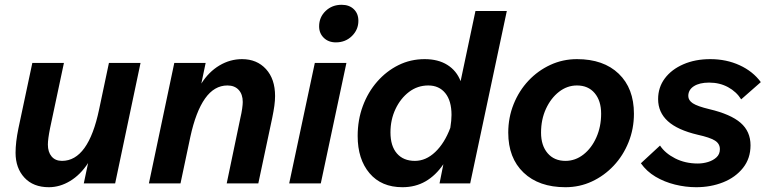

<svg xmlns="http://www.w3.org/2000/svg" viewBox="-20 -766 3203 802"><path d="M461 0H330L348 -85Q316 -36 273 -10Q230 16 184 16Q119 16 82 -24Q45 -64 45 -128Q45 -172 57 -230L115 -503H247L189 -230Q180 -185 180 -162Q180 -131 195.5 -112.5Q211 -94 239 -94Q349 -94 394 -309L435 -503H567Z M602 0 708 -503H839L821 -417Q852 -466 896.5 -492.5Q941 -519 991 -519Q1053 -519 1091 -477.5Q1129 -436 1129 -365Q1129 -346 1126 -324Q1123 -302 1117 -273L1059 0H927L984 -273Q989 -294 991.5 -312Q994 -330 994 -340Q994 -372 977 -390.5Q960 -409 930 -409Q875 -409 836.5 -354.5Q798 -300 775 -194L734 0Z M1313 -656Q1313 -694 1340 -720Q1367 -746 1407 -746Q1439 -746 1458 -727.5Q1477 -709 1477 -679Q1477 -642 1450 -615.5Q1423 -589 1383 -589Q1352 -589 1332.5 -608Q1313 -627 1313 -656ZM1188 0 1295 -503H1427L1320 0Z M1816 0 1832 -80Q1800 -33 1757.5 -8.5Q1715 16 1661 16Q1573 16 1523.5 -42.5Q1474 -101 1474 -198Q1474 -265 1495.5 -323Q1517 -381 1555.5 -425Q1594 -469 1644.5 -494Q1695 -519 1754 -519Q1810 -519 1848.5 -495Q1887 -471 1904 -427L1966 -720H2097L1944 0ZM1611 -213Q1611 -156 1638 -125Q1665 -94 1713 -94Q1759 -94 1798 -131Q1837 -168 1861 -232Q1866 -263 1866 -286Q1866 -345 1840 -377Q1814 -409 1769 -409Q1724 -409 1688.5 -382Q1653 -355 1632 -310.5Q1611 -266 1611 -213Z M2103 -212Q2103 -275 2125.5 -331Q2148 -387 2187.5 -429Q2227 -471 2279 -495Q2331 -519 2390 -519Q2501 -519 2564.5 -458Q2628 -397 2628 -291Q2628 -228 2605.5 -172Q2583 -116 2543.5 -74Q2504 -32 2452.5 -8Q2401 16 2342 16Q2231 16 2167 -45Q2103 -106 2103 -212ZM2342 -94Q2383 -94 2417 -120.5Q2451 -147 2471 -192Q2491 -237 2491 -291Q2491 -345 2464 -377Q2437 -409 2390 -409Q2349 -409 2315 -382.5Q2281 -356 2260.5 -311.5Q2240 -267 2240 -212Q2240 -158 2267.5 -126Q2295 -94 2342 -94Z M2657 -84 2737 -158Q2758 -126 2800 -104.5Q2842 -83 2895 -83Q2917 -83 2938 -89.5Q2959 -96 2973 -109Q2987 -122 2987 -143Q2987 -166 2966 -179Q2945 -192 2895 -203Q2810 -223 2769.5 -260Q2729 -297 2729 -352Q2729 -401 2757 -438.5Q2785 -476 2834.5 -497.5Q2884 -519 2947 -519Q3014 -519 3069.5 -493.5Q3125 -468 3158 -423L3076 -351Q3056 -383 3021 -402Q2986 -421 2942 -421Q2902 -421 2878.5 -406Q2855 -391 2855 -365Q2855 -347 2874 -334.5Q2893 -322 2943 -310Q3032 -289 3073.5 -253Q3115 -217 3115 -159Q3115 -104 3083.5 -64.5Q3052 -25 3000.5 -4.5Q2949 16 2888 16Q2844 16 2799.5 5Q2755 -6 2718 -28Q2681 -50 2657 -84Z"/></svg>

Font: Wix Madefor Text
Style: Bold Italic
Weight: 700
Italic angle: -12°
Designer: Dalton Maag Ltd
Foundry: Dalton Maag Ltd
Version: Version 3.100